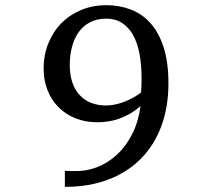

<svg xmlns="http://www.w3.org/2000/svg" viewBox="-20 -707 821 743"><path d="M527.8 -403.8Q527.8 -455.1 520 -497.6Q512.2 -540 495.4 -570.6Q478.5 -601.1 452.6 -617.9Q426.8 -634.8 391.1 -634.8Q355 -634.8 328.4 -620.8Q301.8 -606.9 284.4 -582.5Q267.1 -558.1 258.5 -525.4Q250 -492.7 250 -455.1Q250 -418.5 259.5 -389.4Q269 -360.4 287.4 -340.1Q305.7 -319.8 331.8 -309.3Q357.9 -298.8 391.1 -298.8Q407.2 -298.8 424.8 -302.5Q442.4 -306.2 460 -312.7Q477.5 -319.3 494.4 -328.6Q511.2 -337.9 525.9 -349.1Q527.3 -364.7 527.6 -378.7Q527.8 -392.6 527.8 -403.8ZM631.8 -383.8Q631.8 -294.4 605 -220.7Q578.1 -147 526.6 -94.2Q475.1 -41.5 400.6 -12.7Q326.2 16.1 231 16.1V-45.9L264.6 -44.9Q312.5 -43.5 356 -60.3Q399.4 -77.1 434.1 -109.9Q468.8 -142.6 492.4 -189.9Q516.1 -237.3 523.9 -296.9Q503.4 -278.8 482.4 -266.8Q461.4 -254.9 440.7 -247.6Q419.9 -240.2 398.9 -237.1Q377.9 -233.9 356.9 -233.9Q309.6 -233.9 271.2 -249.5Q232.9 -265.1 205.8 -292.7Q178.7 -320.3 163.8 -358.2Q148.9 -396 148.9 -440.9Q148.9 -495.6 167.7 -541Q186.5 -586.4 219.2 -618.9Q252 -651.4 296.1 -669.2Q340.3 -687 391.1 -687Q441.4 -687 485.4 -670.4Q529.3 -653.8 562 -617.7Q594.7 -581.5 613.3 -523.7Q631.8 -465.8 631.8 -383.8Z"/></svg>

Font: BabelStone Ogham Fixed
Style: Regular
Weight: 400
Monospace: yes
Designer: Andrew West
Foundry: BabelStone
Version: Version 2.02 March 14, 2022